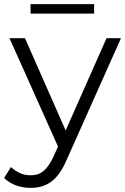

<svg xmlns="http://www.w3.org/2000/svg" viewBox="-45 -711 607 930"><path d="M411 -645V-691H103V-645ZM103 199C178 199 234 166 278 63L541 -526H471L273 -79L76 -526H1L236 -1L213 50C182 115 151 138 104 138C65 138 35 123 8 98L-25 151C7 183 54 199 103 199Z"/></svg>

Font: Montserrat Z
Style: Regular
Weight: 400
Designer: Julieta Ulanovsky
Foundry: Julieta Ulanovsky
Version: Version 8.000